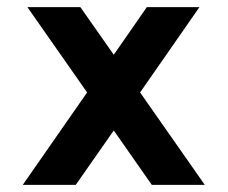

<svg xmlns="http://www.w3.org/2000/svg" viewBox="-20 -520 640 540"><path d="M57 -500 225 -260 44 0H193L300 -153L407 0H556L374 -260L541 -500H393L300 -366L206 -500Z"/></svg>

Font: LT Wave Mono Bold
Style: Regular
Weight: 700
Designer: Daniel Lyons
Version: Version 2.5 (Glyphs App)